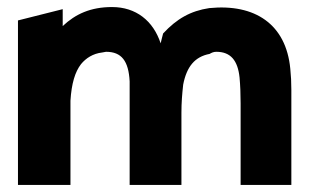

<svg xmlns="http://www.w3.org/2000/svg" viewBox="-20 -515 885 545"><path d="M158 -441V-489L31 -457V10H180V-229C183 -278 193 -311 210 -333C224 -350 244 -363 270 -366C273 -366 278 -368 281 -368C325 -368 345 -342 348 -284V10H495V-195C495 -224 497 -248 500 -275C510 -326 533 -354 575 -362C580 -365 586 -368 594 -368C635 -368 655 -343 660 -295C662 -273 663 -248 663 -222V10H807V-260C807 -281 806 -301 804 -320C792 -446 704 -505 574 -492C521 -484 482 -462 443 -420C441 -411 438 -402 436 -392C415 -456 366 -495 298 -495C237 -495 194 -475 158 -441Z"/></svg>

Font: Bluebird
Style: SfBdNrw
Weight: 700
Designer: Jasper
Foundry: Cannot Into Space Fonts
Version: Version 0.98